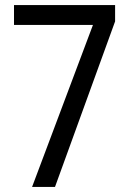

<svg xmlns="http://www.w3.org/2000/svg" viewBox="-20 -734 512 754"><path d="M106 0H196L432 -650V-714H35V-636H345Z"/></svg>

Font: Noto Sans Khmer UI Condensed
Style: Regular
Weight: 400
Width: 3
Designer: Danh Hong and the Monotype Design Team
Foundry: Monotype Imaging Inc.
Version: Version 2.002